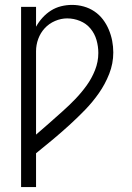

<svg xmlns="http://www.w3.org/2000/svg" viewBox="-20 -548 540 783"><path d="M66 215V-520H127V-439Q138 -459 153.5 -476Q169 -493 188 -505Q207 -517 229 -522.5Q251 -528 274 -528Q298 -528 321.5 -521.5Q345 -515 365 -501.5Q385 -488 399.5 -469Q414 -450 423.5 -427.5Q433 -405 437.5 -381.5Q442 -358 442 -334Q442 -289 425.5 -247Q409 -205 383.5 -168.5Q358 -132 327 -100Q296 -68 263 -38Q230 -8 196 20.5Q162 49 127 77V215ZM127 1Q154 -22 181 -46Q208 -70 235 -94Q262 -118 287 -144Q312 -170 333 -199Q354 -228 367.5 -262Q381 -296 381 -332Q381 -359 373.5 -385Q366 -411 349 -431.5Q332 -452 306.5 -462.5Q281 -473 254 -473Q229 -473 204.5 -462.5Q180 -452 162.5 -433Q145 -414 136 -389.5Q127 -365 127 -339Z"/></svg>

Font: Iosevka SS18 Light
Style: Regular
Weight: 300
Monospace: yes
Designer: Belleve Invis
Foundry: Belleve Invis
Version: Version 25.1.1; ttfautohint (v1.8.4)